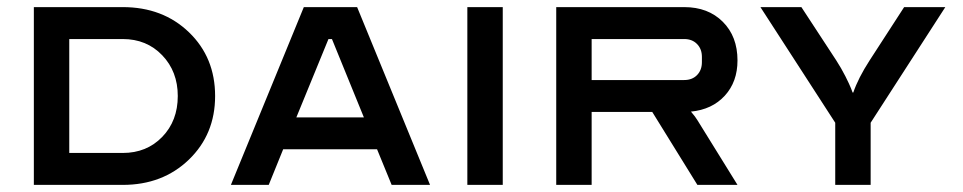

<svg xmlns="http://www.w3.org/2000/svg" viewBox="-20 -520 2708 540"><path d="M75.2 -500H325.2Q438 -500 511.5 -429.2Q585 -358.4 585 -250Q585 -142.1 511.2 -71Q437.5 0 325.2 0H75.2ZM174.8 -410.2V-89.8H325.2Q392.6 -89.8 436.3 -135Q480 -180.2 480 -250Q480 -318.8 436.3 -364.5Q392.6 -410.2 325.2 -410.2Z M735.8 0H629.4L834.5 -500H984.4L1189.5 0H1081.5L1040.5 -100.1H776.4ZM903.8 -410.2 813.5 -189.9H1003.4L913.6 -410.2Z M1294.4 -500H1394V0H1294.4Z M1644 0H1544.4V-500H1904.3Q1971.7 -500 2012.9 -458.7Q2054.2 -417.5 2054.2 -350.1Q2054.2 -290 2018.6 -251Q1982.9 -211.9 1923.3 -206.1Q1936 -191.4 1941.4 -182.1L2054.2 0H1941.4L1814.5 -205.1H1644ZM1644 -410.2V-294.9H1904.3Q1926.8 -294.9 1940.4 -308.8Q1954.1 -322.8 1954.1 -345.2V-359.9Q1954.1 -382.3 1940.4 -396.2Q1926.8 -410.2 1904.3 -410.2Z M2329.1 -174.8 2118.7 -500H2233.9L2332 -350.1Q2346.2 -328.1 2357.7 -305.4Q2369.1 -282.7 2373.5 -271.5L2377.9 -259.8H2379.9Q2393.6 -300.3 2425.8 -350.1L2522.9 -500H2638.7L2428.7 -174.8V0H2329.1Z"/></svg>

Font: Optician Sans
Style: Regular
Weight: 400
Designer: Fábio Duarte Martins, Simen Schikulski
Version: Version 1.002